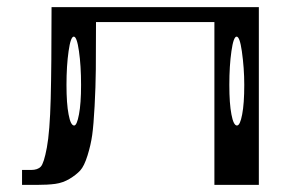

<svg xmlns="http://www.w3.org/2000/svg" viewBox="-20 -520 831 540"><path d="M667 -281.2Q667 -328.1 660.2 -376Q654.3 -417 645.5 -417Q636.7 -417 630.9 -376Q625 -335 625 -281.2Q625 -228.5 630.9 -198.2Q636.7 -167 646.5 -167Q655.3 -167 661.1 -198.2Q667 -228.5 667 -281.2ZM208 -281.2Q208 -335 202.1 -376Q196.3 -417 187.5 -417Q178.7 -417 172.9 -376Q167 -335 167 -281.2Q167 -228.5 172.9 -198.2Q178.7 -167 188.5 -167Q196.3 -167 202.1 -198.2Q208 -228.5 208 -281.2ZM708 -500V0H583V-458H250Q250 -374 249.5 -324.7Q249 -275.4 246.1 -221.7Q243.2 -168 239.3 -140.1Q235.4 -112.3 226.1 -82.5Q216.8 -52.7 205.6 -40.5Q194.3 -28.3 175.8 -17.1Q157.2 -5.9 135.7 -2.9Q114.3 0 83 0H42V-42H67.4Q85.9 -42 94.7 -51.3Q103.5 -60.5 111.8 -105Q120.1 -149.4 122.6 -241.7Q125 -334 125 -500Z"/></svg>

Font: okolaksMetalik
Style: bold
Weight: 700
Width: 7
Version: Version 0.6